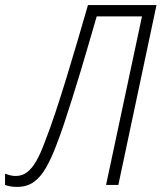

<svg xmlns="http://www.w3.org/2000/svg" viewBox="-62 -734 641 762"><path d="M4.9 7.8Q-10.3 7.8 -22.2 5.4Q-34.2 2.9 -42 0V-44.4Q-33.7 -41.5 -22.9 -38.6Q-12.2 -35.6 0.5 -35.6Q26.4 -35.6 46.1 -51Q65.9 -66.4 82.8 -96.2Q99.6 -126 116.2 -171.4Q136.2 -222.2 158.2 -288.3Q180.2 -354.5 202.6 -428Q225.1 -501.5 246.6 -574.7Q268.1 -647.9 287.1 -713.9H559.1L407.7 0H358.9L501.5 -668.9H321.8Q307.6 -620.6 291.7 -565.4Q275.9 -510.3 258.8 -453.9Q241.7 -397.5 224.6 -343Q207.5 -288.6 191.4 -240.5Q175.3 -192.4 160.6 -155.3Q142.1 -106.4 121.1 -69.3Q100.1 -32.2 72.8 -12.2Q45.4 7.8 4.9 7.8Z"/></svg>

Font: Open Sans SemiCondensed Light
Style: Italic
Weight: 300
Width: 4
Italic angle: -12°
Designer: Monotype Design Team
Foundry: Monotype Imaging Inc.
Version: Version 3.000